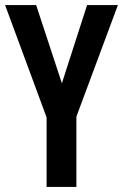

<svg xmlns="http://www.w3.org/2000/svg" viewBox="-20 -734 483 754"><path d="M223 -407 322 -714H443L280 -276V0H163V-273L0 -714H122Z"/></svg>

Font: Noto Sans Devanagari UI ExtraCondensed SemiBold
Style: Regular
Weight: 600
Width: 2
Designer: Jelle Bosma - Monotype Design Team
Foundry: Monotype Imaging Inc.
Version: Version 2.004; ttfautohint (v1.8.4.7-5d5b)